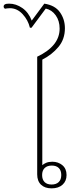

<svg xmlns="http://www.w3.org/2000/svg" viewBox="-49 -1029 393 1053"><path d="M234 4Q197 4 176 -16Q155 -36 155 -73V-718Q216 -747 247 -785.5Q278 -824 278 -872Q278 -915 256.5 -945Q235 -975 202 -982L124 -877H115Q105 -919 75 -951.5Q45 -984 5 -984Q-2 -984 -10 -983Q-18 -982 -22 -981Q-25 -983 -27 -986Q-29 -989 -29 -993Q-29 -1001 -22 -1005Q-15 -1009 1 -1009Q39 -1009 73.5 -985Q108 -961 125 -916L194 -1009Q253 -1000 280 -961.5Q307 -923 307 -874Q307 -814 271.5 -771.5Q236 -729 183 -702V-123Q190 -130 204 -136Q218 -142 238 -142Q270 -142 293 -123Q316 -104 316 -69Q316 -36 294 -16Q272 4 234 4ZM234 -17Q259 -17 273 -30.5Q287 -44 287 -69Q287 -94 273.5 -107.5Q260 -121 235 -121Q210 -121 196 -107.5Q182 -94 182 -69Q182 -44 195.5 -30.5Q209 -17 234 -17Z"/></svg>

Font: Noto Serif Thai Thin
Style: Regular
Weight: 250
Version: Version 2.001